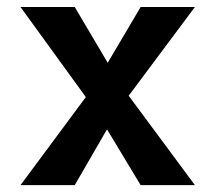

<svg xmlns="http://www.w3.org/2000/svg" viewBox="-20 -538 626 558"><path d="M39.6 0 229.5 -255.9 39.6 -517.6H197.3L293 -355.5L388.7 -517.6H546.4L354 -259.8L546.4 0H388.7L291 -162.1L197.3 0Z"/></svg>

Font: Cascadia Mono PL
Style: Bold
Weight: 700
Monospace: yes
Designer: Aaron Bell
Foundry: Saja Typeworks
Version: Version 2404.023; ttfautohint (v1.8.4)